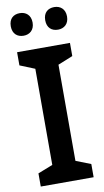

<svg xmlns="http://www.w3.org/2000/svg" viewBox="-100 -1025 545 1005"><g transform="rotate(-10 172.5 -522.5)"><path d="M23 -919C23 -879 48 -859 81 -859C113 -859 139 -879 139 -919C139 -959 113 -979 81 -979C48 -979 23 -960 23 -919ZM206 -919C206 -879 230 -859 264 -859C296 -859 322 -879 322 -919C322 -959 296 -979 264 -979C231 -979 206 -960 206 -919ZM313 -66V-136L234 -167V-678L313 -710V-780H32V-710L111 -678V-167L32 -136V-66Z"/></g></svg>

Font: Noto Sans Malayalam UI SemiCondensed SemiBold
Style: Regular
Weight: 600
Width: 4
Designer: Jelle Bosma - Monotype Design Team
Foundry: Monotype Imaging Inc.
Version: Version 2.104